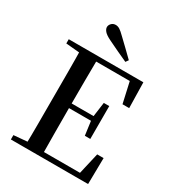

<svg xmlns="http://www.w3.org/2000/svg" viewBox="-224 -1091 1108 1219"><g transform="rotate(30 330.0 -481.5)"><path d="M445 -810 431 -790Q393 -807 355 -825Q317 -843 280 -861Q245 -878 232 -893.5Q219 -909 219 -923Q219 -938 231 -950.5Q243 -963 262 -963Q277 -963 291.5 -954Q306 -945 330 -921Q357 -895 386.5 -867Q416 -839 445 -810ZM48 0V-32L195 -45H208V0ZM146 0Q148 -85 148 -170.5Q148 -256 148 -342V-393Q148 -479 148 -564.5Q148 -650 146 -735H270Q269 -651 268.5 -564Q268 -477 268 -384V-359Q268 -261 268.5 -173.5Q269 -86 270 0ZM208 0V-36H587L527 -6L570 -192H617L614 0ZM208 -357V-391H452V-357ZM443 -255 428 -366V-387L443 -496H483V-255ZM48 -704V-735H208V-691H195ZM550 -548 509 -731 568 -699H208V-735H595L599 -548Z"/></g></svg>

Font: Noto Serif TC ExtraLight SemiBold
Style: Regular
Weight: 600
Version: Version 2.003-H1;hotconv 1.1.1;makeotfexe 2.6.0